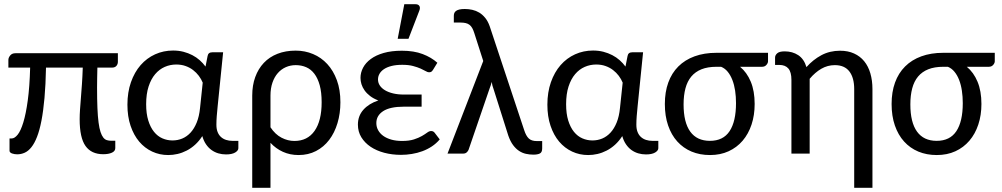

<svg xmlns="http://www.w3.org/2000/svg" viewBox="-20 -724 4722 905"><path d="M535.6 -473.1V-432.6Q535.6 -421.4 528.6 -413.3Q521.5 -405.3 507.8 -405.3H439Q438.5 -379.4 438 -356.9Q437.5 -334.5 437.5 -312Q437.5 -255.4 439.2 -214.8Q440.9 -174.3 444.6 -146.5Q448.2 -118.7 453.9 -101.8Q459.5 -85 466.8 -75.7Q474.1 -66.4 483.6 -63.5Q493.2 -60.5 504.9 -60.5H523.4V-25.9Q523.4 -11.7 507.6 -4.4Q491.7 2.9 466.8 2.9Q410.6 2.9 383.1 -35.9Q355.5 -74.7 355.5 -162.1Q355.5 -183.1 357.2 -207.8Q358.9 -232.4 361.3 -262Q363.8 -291.5 366.2 -326.9Q368.7 -362.3 370.1 -405.3H196.8Q195.3 -324.2 189.7 -262.2Q184.1 -200.2 175.3 -154.8Q166.5 -109.4 154.5 -78.9Q142.6 -48.3 127.9 -30Q113.3 -11.7 96.4 -4.2Q79.6 3.4 61 3.4Q55.2 3.4 48.8 2.4Q42.5 1.5 37.1 -0.5Q31.7 -2.4 28.3 -5.6Q24.9 -8.8 24.9 -13.2V-71.3H34.7Q48.8 -71.3 63.2 -89.1Q77.6 -106.9 89.8 -146.7Q102.1 -186.5 110.8 -250.2Q119.6 -314 122.1 -405.3H19.5V-441.4Q19.5 -452.1 28.1 -462.6Q36.6 -473.1 52.7 -473.1Z M1045.4 3.9Q1026.4 3.9 1009 -1.2Q991.7 -6.3 977.1 -16.8Q962.4 -27.3 951.2 -43.7Q939.9 -60.1 933.6 -82.5Q918.5 -59.1 899.7 -42Q880.9 -24.9 859.9 -14.2Q838.9 -3.4 816.9 1.7Q794.9 6.8 772.9 6.8Q732.4 6.8 697.3 -9.5Q662.1 -25.9 636.2 -56.4Q610.4 -86.9 595.5 -130.9Q580.6 -174.8 580.6 -230.5Q580.6 -289.1 597.2 -336.4Q613.8 -383.8 642.8 -417Q671.9 -450.2 711.2 -468Q750.5 -485.8 795.9 -485.8Q821.8 -485.8 844.5 -480Q867.2 -474.1 886.5 -464.1Q905.8 -454.1 921.4 -440.2Q937 -426.3 948.7 -410.2L958.5 -460Q961.4 -477.5 980.5 -477.5H1031.7L1005.9 -222.7Q1003.4 -199.2 1001.7 -177Q1000 -154.8 1000 -136.2Q1000 -115.7 1005.9 -101.3Q1011.7 -86.9 1022 -77.9Q1032.2 -68.8 1045.9 -64.5Q1059.6 -60.1 1075.2 -60.1H1103.5V-25.4Q1103.5 -14.2 1088.4 -5.1Q1073.2 3.9 1045.4 3.9ZM793 -62Q817.4 -62 839.1 -71Q860.8 -80.1 878.2 -98.9Q895.5 -117.7 907.2 -146.5Q918.9 -175.3 922.9 -214.8L935.5 -334.5Q928.7 -351.1 917.2 -366.5Q905.8 -381.8 890.1 -393.8Q874.5 -405.8 854.7 -412.8Q835 -419.9 811 -419.9Q782.2 -419.9 756.6 -408.7Q731 -397.5 711.4 -374.5Q691.9 -351.6 680.4 -316.4Q668.9 -281.2 668.9 -232.9Q668.9 -188 679 -155.8Q689 -123.5 706.1 -102.5Q723.1 -81.5 745.6 -71.8Q768.1 -62 793 -62Z M1168.9 -273.4Q1168.9 -321.8 1183.1 -360.8Q1197.3 -399.9 1223.6 -427.7Q1250 -455.6 1288.1 -470.5Q1326.2 -485.4 1374 -485.4Q1417.5 -485.4 1455.8 -469.2Q1494.1 -453.1 1522.7 -422.1Q1551.3 -391.1 1567.9 -345.9Q1584.5 -300.8 1584.5 -242.2Q1584.5 -189.5 1570.8 -143.8Q1557.1 -98.1 1531.7 -64.7Q1506.3 -31.2 1469.7 -12.2Q1433.1 6.8 1387.2 6.8Q1347.2 6.8 1313.7 -8.3Q1280.3 -23.4 1254.9 -50.8V161.1H1168.9ZM1254.9 -124Q1277.3 -90.3 1306.9 -75Q1336.4 -59.6 1367.7 -59.6Q1429.2 -59.6 1462.6 -106.9Q1496.1 -154.3 1496.1 -242.2Q1496.1 -288.6 1487.1 -321.8Q1478 -355 1461.9 -376.2Q1445.8 -397.5 1423.3 -407.2Q1400.9 -417 1374 -417Q1349.1 -417 1327.4 -407.5Q1305.7 -397.9 1289.6 -379.6Q1273.4 -361.3 1264.2 -334.5Q1254.9 -307.6 1254.9 -273.4Z M1667 0ZM2021.5 -395.5Q2016.6 -387.7 2012.5 -385.5Q2008.3 -383.3 2002 -383.3Q1995.6 -383.3 1986.6 -388.7Q1977.5 -394 1962.9 -400.6Q1948.2 -407.2 1927.2 -412.8Q1906.2 -418.5 1876 -418.5Q1847.2 -418.5 1825.7 -413.1Q1804.2 -407.7 1790 -398.2Q1775.9 -388.7 1768.8 -376.2Q1761.7 -363.8 1761.7 -349.6Q1761.7 -334 1770.3 -321Q1778.8 -308.1 1794.7 -298.6Q1810.5 -289.1 1833 -283.7Q1855.5 -278.3 1883.8 -278.3H1967.3V-221.2H1883.8Q1818.4 -221.2 1786.1 -200.2Q1753.9 -179.2 1753.9 -144Q1753.9 -125.5 1762.5 -110.1Q1771 -94.7 1786.6 -83.5Q1802.2 -72.3 1824.7 -65.9Q1847.2 -59.6 1875 -59.6Q1908.7 -59.6 1931.2 -66.9Q1953.6 -74.2 1968.8 -83Q1983.9 -91.8 1993.7 -99.1Q2003.4 -106.4 2012.2 -106.4Q2017.6 -106.4 2021.7 -104.2Q2025.9 -102.1 2028.8 -98.1L2052.7 -66.9Q2036.6 -47.9 2015.6 -33.9Q1994.6 -20 1970.7 -11.2Q1946.8 -2.4 1921.1 1.7Q1895.5 5.9 1870.1 5.9Q1828.1 5.9 1791.3 -3.9Q1754.4 -13.7 1726.8 -32.2Q1699.2 -50.8 1683.1 -77.1Q1667 -103.5 1667 -136.7Q1667 -177.7 1692.9 -206.8Q1718.8 -235.8 1763.2 -250.5Q1740.2 -259.3 1724.4 -271.5Q1708.5 -283.7 1698.5 -297.9Q1688.5 -312 1683.8 -327.1Q1679.2 -342.3 1679.2 -356.9Q1679.2 -381.8 1691.4 -405Q1703.6 -428.2 1727.8 -446Q1752 -463.9 1788.6 -474.4Q1825.2 -484.9 1874.5 -484.9Q1931.2 -484.9 1972.2 -469.2Q2013.2 -453.6 2041.5 -428.2ZM1854.5 -541 1885.7 -704.1H1939Q1951.7 -704.1 1956.8 -695.8Q1961.9 -687.5 1956.5 -673.8L1905.3 -541Z M2257.8 -436.5 2215.8 -567.4Q2211.4 -581.5 2206.1 -591.3Q2200.7 -601.1 2193.1 -606.9Q2185.5 -612.8 2175 -615.2Q2164.6 -617.7 2149.9 -617.7H2119.1V-649.4Q2119.1 -656.2 2121.3 -662.1Q2123.5 -668 2129.4 -672.4Q2135.3 -676.8 2145.3 -679.2Q2155.3 -681.6 2170.9 -681.6Q2189 -681.6 2206.3 -677.7Q2223.6 -673.8 2239 -664.6Q2254.4 -655.3 2267.1 -639.6Q2279.8 -624 2288.1 -600.6L2450.7 -110.8Q2459.5 -83.5 2472.4 -71.3Q2485.4 -59.1 2509.8 -59.1H2535.6V-24.4Q2535.6 -6.3 2524.9 -0.7Q2514.2 4.9 2494.1 4.9Q2476.6 4.9 2459.5 1.2Q2442.4 -2.4 2427 -12.5Q2411.6 -22.5 2398.7 -39.8Q2385.7 -57.1 2376 -84.5L2306.6 -303.7Q2302.7 -313.5 2300.8 -321.5Q2298.8 -329.6 2297.9 -337.9Q2295.4 -329.6 2293 -321.5Q2290.5 -313.5 2287.1 -305.2L2188.5 -17.6Q2185.5 -10.7 2179.4 -5.4Q2173.3 0 2162.6 0H2089.4Z M3024.9 3.9Q3005.9 3.9 2988.5 -1.2Q2971.2 -6.3 2956.5 -16.8Q2941.9 -27.3 2930.7 -43.7Q2919.4 -60.1 2913.1 -82.5Q2897.9 -59.1 2879.2 -42Q2860.4 -24.9 2839.4 -14.2Q2818.4 -3.4 2796.4 1.7Q2774.4 6.8 2752.4 6.8Q2711.9 6.8 2676.8 -9.5Q2641.6 -25.9 2615.7 -56.4Q2589.8 -86.9 2575 -130.9Q2560.1 -174.8 2560.1 -230.5Q2560.1 -289.1 2576.7 -336.4Q2593.3 -383.8 2622.3 -417Q2651.4 -450.2 2690.7 -468Q2730 -485.8 2775.4 -485.8Q2801.3 -485.8 2824 -480Q2846.7 -474.1 2866 -464.1Q2885.3 -454.1 2900.9 -440.2Q2916.5 -426.3 2928.2 -410.2L2938 -460Q2940.9 -477.5 2960 -477.5H3011.2L2985.4 -222.7Q2982.9 -199.2 2981.2 -177Q2979.5 -154.8 2979.5 -136.2Q2979.5 -115.7 2985.4 -101.3Q2991.2 -86.9 3001.5 -77.9Q3011.7 -68.8 3025.4 -64.5Q3039.1 -60.1 3054.7 -60.1H3083V-25.4Q3083 -14.2 3067.9 -5.1Q3052.7 3.9 3024.9 3.9ZM2772.5 -62Q2796.9 -62 2818.6 -71Q2840.3 -80.1 2857.7 -98.9Q2875 -117.7 2886.7 -146.5Q2898.4 -175.3 2902.3 -214.8L2915 -334.5Q2908.2 -351.1 2896.7 -366.5Q2885.3 -381.8 2869.6 -393.8Q2854 -405.8 2834.2 -412.8Q2814.5 -419.9 2790.5 -419.9Q2761.7 -419.9 2736.1 -408.7Q2710.4 -397.5 2690.9 -374.5Q2671.4 -351.6 2659.9 -316.4Q2648.4 -281.2 2648.4 -232.9Q2648.4 -188 2658.4 -155.8Q2668.5 -123.5 2685.5 -102.5Q2702.6 -81.5 2725.1 -71.8Q2747.6 -62 2772.5 -62Z M3468.3 -409.2Q3500.5 -382.8 3518.8 -338.9Q3537.1 -294.9 3537.1 -233.9Q3537.1 -181.2 3522.5 -137Q3507.8 -92.8 3480.5 -60.8Q3453.1 -28.8 3414.3 -11Q3375.5 6.8 3326.7 6.8Q3278.8 6.8 3239.7 -9.5Q3200.7 -25.9 3172.6 -56.9Q3144.5 -87.9 3129.2 -132.6Q3113.8 -177.2 3113.8 -233.9Q3113.8 -290 3129.9 -334.7Q3146 -379.4 3177.2 -410.6Q3208.5 -441.9 3253.9 -458.5Q3299.3 -475.1 3357.4 -475.1H3600.1V-435.1Q3600.1 -426.8 3592.5 -418Q3585 -409.2 3571.8 -409.2ZM3449.2 -237.8Q3449.2 -268.6 3445.1 -296.4Q3440.9 -324.2 3432.1 -346.9Q3423.3 -369.6 3410.2 -385.7Q3397 -401.9 3378.9 -409.2H3357.4Q3315.9 -409.2 3286.6 -397.5Q3257.3 -385.7 3238.5 -363.3Q3219.7 -340.8 3210.9 -307.6Q3202.1 -274.4 3202.1 -231.9Q3202.1 -147 3233.6 -103.5Q3265.1 -60.1 3326.2 -60.1Q3388.7 -60.1 3418.9 -105.7Q3449.2 -151.4 3449.2 -237.8Z M4092.3 161.1H4006.3V-304.2Q4006.3 -357.4 3983.6 -387.2Q3960.9 -417 3915 -417Q3880.9 -417 3851.3 -399.9Q3821.8 -382.8 3796.4 -352.5V0H3710.4V-347.7Q3710.4 -384.3 3696 -401.1Q3681.6 -418 3652.8 -418H3633.3V-452.6Q3633.3 -463.9 3643.6 -472.9Q3653.8 -481.9 3678.7 -481.9Q3715.3 -481.9 3742.7 -463.9Q3770 -445.8 3781.2 -407.7Q3812.5 -442.9 3851.8 -463.9Q3891.1 -484.9 3939.9 -484.9Q3977.1 -484.9 4005.6 -471.9Q4034.2 -459 4053.5 -435.3Q4072.8 -411.6 4082.5 -378.2Q4092.3 -344.7 4092.3 -304.2Z M4537.1 -409.2Q4569.3 -382.8 4587.6 -338.9Q4606 -294.9 4606 -233.9Q4606 -181.2 4591.3 -137Q4576.7 -92.8 4549.3 -60.8Q4522 -28.8 4483.2 -11Q4444.3 6.8 4395.5 6.8Q4347.7 6.8 4308.6 -9.5Q4269.5 -25.9 4241.5 -56.9Q4213.4 -87.9 4198 -132.6Q4182.6 -177.2 4182.6 -233.9Q4182.6 -290 4198.7 -334.7Q4214.8 -379.4 4246.1 -410.6Q4277.3 -441.9 4322.8 -458.5Q4368.2 -475.1 4426.3 -475.1H4668.9V-435.1Q4668.9 -426.8 4661.4 -418Q4653.8 -409.2 4640.6 -409.2ZM4518.1 -237.8Q4518.1 -268.6 4513.9 -296.4Q4509.8 -324.2 4501 -346.9Q4492.2 -369.6 4479 -385.7Q4465.8 -401.9 4447.8 -409.2H4426.3Q4384.8 -409.2 4355.5 -397.5Q4326.2 -385.7 4307.4 -363.3Q4288.6 -340.8 4279.8 -307.6Q4271 -274.4 4271 -231.9Q4271 -147 4302.5 -103.5Q4334 -60.1 4395 -60.1Q4457.5 -60.1 4487.8 -105.7Q4518.1 -151.4 4518.1 -237.8Z"/></svg>

Font: Carlito
Style: Regular
Weight: 400
Designer: Lukasz Dziedzic
Foundry: tyPoland Lukasz Dziedzic
Version: Version 1.104